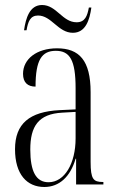

<svg xmlns="http://www.w3.org/2000/svg" viewBox="-20 -737 469 767"><path d="M271 -606C322 -606 338 -657 345 -707H335C329 -674 320 -648 286 -648C229 -648 206 -717 148 -717C98 -717 83 -664 76 -616H86C92 -651 101 -675 132 -675C186 -675 212 -606 271 -606ZM157 10C216 10 261 -30 282 -103H284V0H393V-10H391C353 -10 342 -21 342 -90V-369C342 -496 296 -544 208 -544C126 -544 72 -501 72 -442C72 -407 91 -391 122 -391C122 -498 147 -534 203 -534C259 -534 282 -497 282 -385V-300L218 -297C98 -291 40 -243 40 -141C40 -40 88 10 157 10ZM174 -9C124 -9 101 -52 101 -140C101 -232 133 -282 229 -287L282 -290V-184C282 -84 238 -9 174 -9Z"/></svg>

Font: Noto Serif Display ExtraCondensed Light
Style: Regular
Weight: 300
Width: 2
Designer: Monotype Design Team
Foundry: Monotype Imaging Inc.
Version: Version 2.009